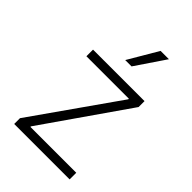

<svg xmlns="http://www.w3.org/2000/svg" viewBox="-225 -850 940 940"><g transform="rotate(45 245.0 -380.0)"><path d="M58.6 -40 368.2 -480.5V-484.4H74.2V-530.3H430.7V-489.3L125 -49.8V-45.9H442.4V0H58.6ZM312.5 -759.8H370.1L265.6 -605.5H221.7Z"/></g></svg>

Font: Pretendard JP ExtraLight
Style: Regular
Weight: 200
Designer: Base glyphs from Inter by Rasmus Andersson; Hangeul glyphs from Noto Sans CJK(Source Han Sans) by Jang Soo-young and Kan
Foundry: Kil Hyung-jin
Version: Version 1.309